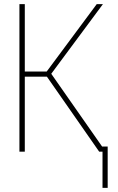

<svg xmlns="http://www.w3.org/2000/svg" viewBox="-20 -734 570 929"><path d="M74 0V-714H100V-388H206L448 -714H478L228 -377L474 -25H501V175H476V0H460L207 -363H100V0Z"/></svg>

Font: Noto Sans Mono Condensed Thin
Style: Regular
Weight: 100
Width: 3
Designer: Monotype Design Team
Foundry: Monotype Imaging Inc.
Version: Version 2.014; ttfautohint (v1.8.4.7-5d5b)